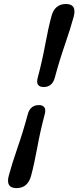

<svg xmlns="http://www.w3.org/2000/svg" viewBox="-20 -788 393 962"><path d="M254.5 -398.5Q242 -352 198.5 -352Q179 -352 170.8 -363.2Q162.5 -374.5 169 -398.5Q191.5 -483 206.5 -564.5Q221.5 -646 237.5 -705.5Q253.5 -768 310.5 -768Q365.5 -768 349.5 -705.5Q333.5 -646 305.2 -564.2Q277 -482.5 254.5 -398.5ZM119 -215Q131.5 -261.5 175 -261.5Q194 -261.5 202.2 -250.2Q210.5 -239 204 -215Q181.5 -130.5 166.8 -49Q152 32.5 136 92Q119.5 154.5 62.5 154.5Q7.5 154.5 24 92Q40 32.5 68.2 -49Q96.5 -130.5 119 -215Z"/></svg>

Font: Fraunces 9pt SuperSoft
Style: Bold Italic
Weight: 700
Italic angle: -16°
Version: Version 1.000;[b76b70a41]